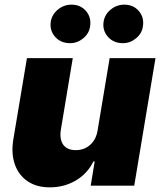

<svg xmlns="http://www.w3.org/2000/svg" viewBox="-20 -794 689 821"><path d="M397.7 -238.6 448.9 -545.5H644.9L554 0H367.9L384.9 -103.7H379.3Q354 -51.5 304.2 -22.2Q254.3 7.1 193.2 7.1Q136 7.1 97.7 -19.2Q59.3 -45.5 43.3 -91.6Q27.3 -137.8 36.9 -197.4L95.2 -545.5H291.2L240.1 -238.6Q234 -198.2 250.5 -175.1Q267 -152 304 -152Q340.6 -152 366.1 -175.1Q391.7 -198.2 397.7 -238.6ZM279.8 -609.4Q239.3 -609.4 215.2 -637.1Q191.1 -664.8 197.4 -703.1Q202.8 -733 228.2 -753.6Q253.6 -774.1 285.5 -774.1Q324.9 -774.1 348.2 -746.4Q371.4 -718.8 365.1 -680.4Q360.8 -650.6 335.8 -630Q310.7 -609.4 279.8 -609.4ZM505.7 -609.4Q465.2 -609.4 441.1 -637.1Q416.9 -664.8 423.3 -703.1Q428.6 -733 454 -753.6Q479.4 -774.1 511.4 -774.1Q550.8 -774.1 574 -746.4Q597.3 -718.8 590.9 -680.4Q586.6 -650.6 561.6 -630Q536.6 -609.4 505.7 -609.4Z"/></svg>

Font: Inter UI Black
Style: Italic
Weight: 900
Italic angle: -9.39999°
Designer: Rasmus Andersson
Foundry: rsms
Version: 3.2;8d6f07862